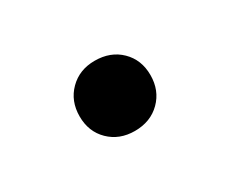

<svg xmlns="http://www.w3.org/2000/svg" viewBox="-42 -636 429 358"><g transform="rotate(-30 172.5 -457.5)"><path d="M172 -382Q139 -382 117.5 -403Q96 -424 96 -457Q96 -490 117.5 -511.5Q139 -533 172 -533Q206 -533 227.5 -512Q249 -491 249 -458Q249 -425 227.5 -403.5Q206 -382 172 -382Z"/></g></svg>

Font: Literata Variable Black
Style: Regular
Weight: 900
Designer: Latin by Veronika Burian and Jose Scaglione. Greek by Irene Vlachou. Cyrillic by Vera Evstafieva.
Foundry: TypeTogether
Version: Version 3.021